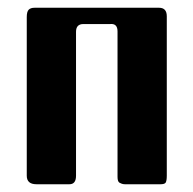

<svg xmlns="http://www.w3.org/2000/svg" viewBox="-20 -475 498 495"><path d="M410 -22Q410 -9 407 -4Q404 0 394 0H302Q297 0 293.5 -1.5Q290 -3 288 -4Q283 -7 283 -19V-394Q283 -415 264 -413H195Q176 -413 176 -393V-22Q176 0 159 0H74Q49 0 49 -22V-431Q49 -445 54 -450Q59 -455 69 -455H390Q410 -455 410 -433Z"/></svg>

Font: Shafarik
Style: Regular
Weight: 400
Version: Version 1.001; ttfautohint (v1.8.4.7-5d5b)